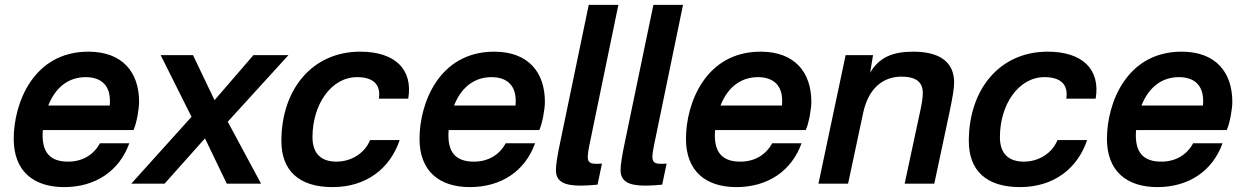

<svg xmlns="http://www.w3.org/2000/svg" viewBox="-20 -750 5085 784"><path d="M341 -539C115 -539 36 -327 36 -183C36 -51 117 14 242 14C369 14 467 -51 508 -165H388C362 -117 316 -90 258 -90C188 -90 147 -124 155 -219H525C538 -246 548 -306 548 -334C548 -454 481 -539 341 -539ZM177 -319C209 -400 266 -435 330 -435C392 -435 436 -402 428 -319Z M1158 -525H1015L856 -341L768 -525H636L762 -273L516 0H652L817 -185L906 0H1046L910 -253Z M1451 -539C1254 -539 1129 -384 1129 -174C1129 -54 1200 14 1338 14C1476 14 1573 -62 1612 -178H1491C1470 -125 1415 -90 1354 -90C1292 -90 1256 -122 1256 -190C1256 -323 1332 -435 1438 -435C1504 -435 1536 -405 1527 -347H1647C1667 -467 1593 -539 1451 -539Z M1998 -539C1772 -539 1693 -327 1693 -183C1693 -51 1774 14 1899 14C2026 14 2124 -51 2165 -165H2045C2019 -117 1973 -90 1915 -90C1845 -90 1804 -124 1812 -219H2182C2195 -246 2205 -306 2205 -334C2205 -454 2138 -539 1998 -539ZM1834 -319C1866 -400 1923 -435 1987 -435C2049 -435 2093 -402 2085 -319Z M2386 -154 2505 -730H2384L2267 -167C2257 -119 2250 -79 2250 -56C2250 -12 2278 8 2351 8C2371 8 2402 6 2420 4L2438 -82C2380 -78 2372 -84 2386 -154Z M2650 -154 2769 -730H2648L2531 -167C2521 -119 2514 -79 2514 -56C2514 -12 2542 8 2615 8C2635 8 2666 6 2684 4L2702 -82C2644 -78 2636 -84 2650 -154Z M3086 -539C2860 -539 2781 -327 2781 -183C2781 -51 2862 14 2987 14C3114 14 3212 -51 3253 -165H3133C3107 -117 3061 -90 3003 -90C2933 -90 2892 -124 2900 -219H3270C3283 -246 3293 -306 3293 -334C3293 -454 3226 -539 3086 -539ZM2922 -319C2954 -400 3011 -435 3075 -435C3137 -435 3181 -402 3173 -319Z M3545 -525H3433L3322 0H3443L3505 -291C3527 -391 3587 -437 3661 -437C3724 -437 3748 -412 3748 -371C3748 -355 3746 -337 3740 -308L3674 0H3795L3857 -291C3869 -349 3876 -387 3876 -413C3876 -497 3817 -539 3709 -539C3625 -539 3570 -516 3533 -453Z M4258 -539C4061 -539 3936 -384 3936 -174C3936 -54 4007 14 4145 14C4283 14 4380 -62 4419 -178H4298C4277 -125 4222 -90 4161 -90C4099 -90 4063 -122 4063 -190C4063 -323 4139 -435 4245 -435C4311 -435 4343 -405 4334 -347H4454C4474 -467 4400 -539 4258 -539Z M4805 -539C4579 -539 4500 -327 4500 -183C4500 -51 4581 14 4706 14C4833 14 4931 -51 4972 -165H4852C4826 -117 4780 -90 4722 -90C4652 -90 4611 -124 4619 -219H4989C5002 -246 5012 -306 5012 -334C5012 -454 4945 -539 4805 -539ZM4641 -319C4673 -400 4730 -435 4794 -435C4856 -435 4900 -402 4892 -319Z"/></svg>

Font: Nacelle SemiBold
Style: Italic
Weight: 600
Italic angle: -12°
Designer: Sora Sagano
Foundry: Sora Sagano
Version: Version 1.000;FEAKit 1.0